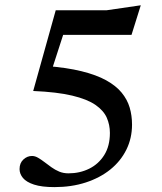

<svg xmlns="http://www.w3.org/2000/svg" viewBox="-20 -716 628 746"><path d="M191.5 11Q142 11 112.2 1.2Q82.5 -8.5 69.2 -24.5Q56 -40.5 56 -59Q56 -82.5 70.8 -96.2Q85.5 -110 104.5 -110Q116 -110 128 -103Q140 -96 152.8 -86.2Q165.5 -76.5 179.8 -66.2Q194 -56 210.2 -49.2Q226.5 -42.5 246 -42.5Q290 -42.5 326.5 -60.5Q363 -78.5 385 -113.5Q407 -148.5 407 -199.5Q407 -231 394.8 -258.8Q382.5 -286.5 350.8 -308.5Q319 -330.5 260.5 -344.5Q202 -358.5 109 -362.5L196.5 -676H393.5L527 -695.5L491 -580.5H198.5L237 -616.5L170 -409.5L159.5 -459.5Q239.5 -453.5 297 -439.2Q354.5 -425 392.5 -404Q430.5 -383 452.5 -356.2Q474.5 -329.5 483.8 -298.2Q493 -267 493 -232Q493 -179 471 -134.5Q449 -90 408.8 -57.5Q368.5 -25 313.2 -7Q258 11 191.5 11Z"/></svg>

Font: Newsreader 16pt 16pt Medium
Style: Regular
Weight: 500
Version: Version 1.003